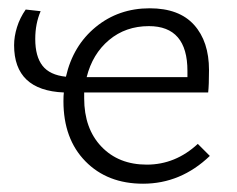

<svg xmlns="http://www.w3.org/2000/svg" viewBox="-20 -438 572 463"><path d="M486 -62Q416 5 325 5Q239 5 186 -49Q133 -103 133 -194Q133 -208 134 -215Q14 -220 14 -329Q14 -350 21 -372.5Q28 -395 42 -415L78 -411Q65 -381 65 -344Q65 -302 82.5 -279.5Q100 -257 139 -253Q156 -328 211 -373Q266 -418 341 -418Q412 -418 448 -378Q484 -338 484 -269Q484 -233 482 -215H183V-201Q183 -128 224.5 -84.5Q266 -41 334 -41Q403 -41 457 -91ZM189 -252H432V-267Q432 -375 339 -375Q283 -375 243 -341.5Q203 -308 189 -252Z"/></svg>

Font: Ysabeau Infant Semilight
Style: Regular
Weight: 300
Designer: Christian Thalmann (Catharsis Fonts)
Version: Version 0.003